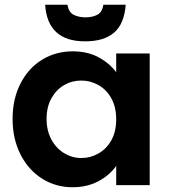

<svg xmlns="http://www.w3.org/2000/svg" viewBox="-20 -779 718 808"><path d="M264 -759Q269 -727 290.5 -716.5Q312 -706 340 -706Q368 -706 389 -716.5Q410 -727 415 -759H509Q503 -679 460.5 -642Q418 -605 338 -605Q180 -605 170 -759ZM33 -279Q33 -363 66.5 -428Q100 -493 157.5 -528Q215 -563 286 -563Q348 -563 394.5 -538Q441 -513 469 -475V-554H610V0H469V-81Q442 -42 394.5 -16.5Q347 9 285 9Q215 9 157.5 -27Q100 -63 66.5 -128.5Q33 -194 33 -279ZM469 -277Q469 -328 449 -364.5Q429 -401 395 -420.5Q361 -440 322 -440Q283 -440 250 -421Q217 -402 196.5 -365.5Q176 -329 176 -279Q176 -229 196.5 -191.5Q217 -154 250.5 -134Q284 -114 322 -114Q361 -114 395 -133.5Q429 -153 449 -189.5Q469 -226 469 -277Z"/></svg>

Font: Fz Poppins SemBd
Style: Regular
Weight: 600
Designer: Ninad Kale (Devanagari), Jonny Pinhorn (Latin)
Foundry: Indian Type Foundry
Version: Vit hóa bi Vntype.Com & FontZin.Com